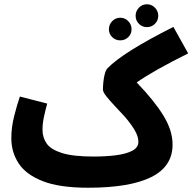

<svg xmlns="http://www.w3.org/2000/svg" viewBox="-20 -858 901 899"><path d="M668 -731Q646 -731 630.5 -746.5Q615 -762 615 -784Q615 -806 630.5 -822Q646 -838 668 -838Q690 -838 705.5 -822Q721 -806 721 -784Q721 -762 705.5 -746.5Q690 -731 668 -731ZM543 -669Q521 -669 505.5 -684Q490 -699 490 -721Q490 -743 505.5 -759Q521 -775 543 -775Q565 -775 580.5 -759Q596 -743 596 -721Q596 -699 580.5 -684Q565 -669 543 -669ZM393 21Q258 21 179.5 -10Q101 -41 67 -93.5Q33 -146 33 -211Q33 -262 46.5 -315Q60 -368 73 -406L201 -373Q193 -344 186 -312Q179 -280 179 -250Q179 -214 198.5 -186Q218 -158 270 -141.5Q322 -125 419 -125Q475 -125 522.5 -131Q570 -137 599 -152Q628 -167 628 -194Q628 -220 609.5 -250.5Q591 -281 563 -313Q539 -339 516 -363.5Q493 -388 477.5 -407.5Q462 -427 462 -439Q462 -454 464 -474.5Q466 -495 471 -513Q476 -531 483 -538Q555 -613 792 -732L861 -608Q777 -566 718.5 -533Q660 -500 620 -472Q702 -387 745 -317Q788 -247 788 -181Q788 -78 687.5 -28.5Q587 21 393 21Z"/></svg>

Font: Noto Sans Arabic UI Cn XBd
Style: Regular
Weight: 800
Width: 3
Designer: Monotype Design Team, Nadine Chahine and Nizar Qandah
Foundry: Monotype Imaging Inc.
Version: Version 2.010; ttfautohint (v1.8.4.7-5d5b)